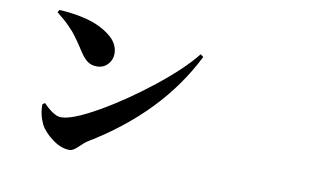

<svg xmlns="http://www.w3.org/2000/svg" viewBox="-75 -863 1649 1019"><g transform="rotate(10 750.0 -353.5)"><path d="M161.1 -701.2 168.9 -714.8Q250 -710.9 321.3 -691.9Q392.6 -672.9 444.8 -632.3Q497.1 -591.8 497.1 -536.1Q497.1 -502.9 474.1 -478.5Q451.2 -454.1 416 -454.1Q386.7 -454.1 366.7 -468.3Q346.7 -482.4 326.2 -512.7Q321.3 -520.5 308.1 -540.5Q294.9 -560.5 290 -567.4Q285.2 -574.2 273.4 -590.3Q261.7 -606.4 252.9 -616.2Q244.1 -626 230 -640.6Q215.8 -655.3 198.7 -669.9Q181.6 -684.6 161.1 -701.2ZM276.4 -155.3Q335.9 -155.3 469.7 -231.4Q603.5 -307.6 741.2 -416.5Q878.9 -525.4 948.2 -613.3L963.9 -601.6Q799.8 -272.5 435.5 -52.7Q422.9 -44.9 396 -18.6Q369.1 7.8 350.6 7.8Q303.7 7.8 255.9 -28.3Q208 -64.5 189.5 -101.6Q165 -153.3 167 -207L179.7 -214.8L188.5 -206.1Q197.3 -197.3 200.7 -194.3Q204.1 -191.4 213.4 -183.6Q222.7 -175.8 228.5 -172.4Q234.4 -168.9 243.2 -164.1Q252 -159.2 260.3 -157.2Q268.6 -155.3 276.4 -155.3Z"/></g></svg>

Font: Bpmf Zihi Serif Heavy
Style: Heavy
Weight: 900
Foundry: But Ko
Version: Version 1.320